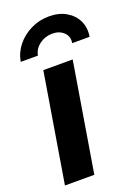

<svg xmlns="http://www.w3.org/2000/svg" viewBox="-146 -833 656 897"><g transform="rotate(-20 182.0 -384.0)"><path d="M16.1 0 105.5 -541H251.5L162.1 0ZM215.8 -768.1Q265.1 -768.1 300.5 -747.3Q335.9 -726.6 352.5 -691.7Q369.1 -656.7 361.8 -613.3H275.4Q280.8 -645.5 259.3 -666.3Q237.8 -687 202.6 -687Q167 -687 138.9 -666.3Q110.8 -645.5 105 -613.3H19.5Q26.9 -656.7 54.7 -691.7Q82.5 -726.6 124.8 -747.3Q167 -768.1 215.8 -768.1Z"/></g></svg>

Font: Inter 17pt
Style: Bold Italic
Weight: 700
Italic angle: -9.3988°
Version: Version 4.001;git-66647c0bb